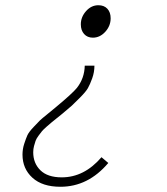

<svg xmlns="http://www.w3.org/2000/svg" viewBox="-20 -512 640 734"><path d="M341 -261Q341 -236 332.5 -212.5Q324 -189 316 -175Q308 -161 285 -138Q262 -115 255 -108.5Q248 -102 218 -77Q214 -74 197.5 -60.5Q181 -47 176.5 -43.5Q172 -40 158.5 -28Q145 -16 140.5 -10.5Q136 -5 127.5 6.5Q119 18 116 26.5Q113 35 110 46.5Q107 58 107 70Q107 112 134.5 139Q162 166 216 166Q302 166 368 89L394 111Q317 202 211 202Q142 202 104 167.5Q66 133 66 79Q66 58 72.5 38Q79 18 84.5 5.5Q90 -7 108.5 -26.5Q127 -46 132.5 -51.5Q138 -57 164 -78Q190 -99 192 -101Q257 -155 274 -176Q303 -213 304 -261ZM356 -492Q378 -492 390.5 -478.5Q403 -465 403 -442Q403 -413 382.5 -390.5Q362 -368 335 -368Q314 -368 301.5 -382Q289 -396 289 -419Q289 -447 309 -469.5Q329 -492 356 -492Z"/></svg>

Font: TypoPRO Source Code Pro
Style: Italic
Weight: 300
Italic angle: -11°
Monospace: yes
Designer: Paul D. Hunt, Teo Tuominen
Foundry: Adobe Systems Incorporated
Version: Version 1.030;PS 1.0;hotconv 1.0.84;makeotf.lib2.5.63406